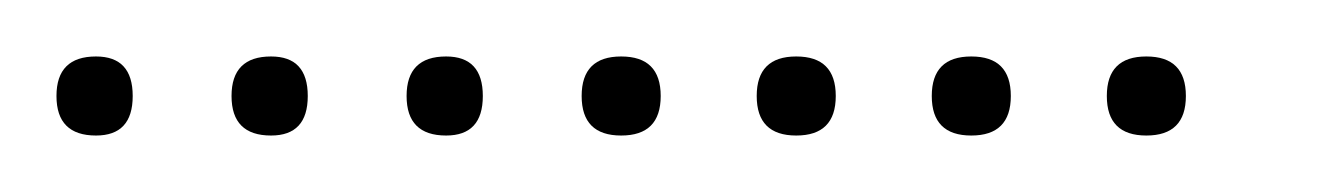

<svg xmlns="http://www.w3.org/2000/svg" viewBox="-20 -298 474 68"><path d="M14 -250Q0 -250 0 -264Q0 -278 14 -278Q27 -278 27 -264Q27 -250 14 -250ZM76 -250Q62 -250 62 -264Q62 -278 76 -278Q89 -278 89 -264Q89 -250 76 -250ZM138 -250Q124 -250 124 -264Q124 -278 138 -278Q151 -278 151 -264Q151 -250 138 -250ZM200 -250Q186 -250 186 -264Q186 -278 200 -278Q214 -278 214 -264Q214 -250 200 -250ZM262 -250Q248 -250 248 -264Q248 -278 262 -278Q276 -278 276 -264Q276 -250 262 -250ZM324 -250Q310 -250 310 -264Q310 -278 324 -278Q338 -278 338 -264Q338 -250 324 -250ZM386 -250Q372 -250 372 -264Q372 -278 386 -278Q400 -278 400 -264Q400 -250 386 -250Z"/></svg>

Font: FRB American Cursive Just Xheight
Style: Italic
Weight: 400
Italic angle: -25°
Version: Version 2.0;Modular Font Editor K font №1